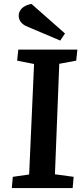

<svg xmlns="http://www.w3.org/2000/svg" viewBox="-20 -955 425 975"><path d="M153 -630 67 -647 73 -703H373L367 -647L281 -631L259 -70L354 -57L349 0H40L45 -57L128 -69ZM310 -785 286 -749 123 -818Q97 -828 86 -843Q75 -858 75 -875Q75 -890 83 -902.5Q91 -915 106 -923.5Q121 -932 140 -935Z"/></svg>

Font: Literata 18pt SemiBold
Style: Italic
Weight: 600
Italic angle: -2°
Designer: Latin by Veronika Burian and Jose Scaglione. Greek by Irene Vlachou. Cyrillic by Vera Evstafieva
Foundry: TypeTogether
Version: Version 3.103;gftools[0.9.29]